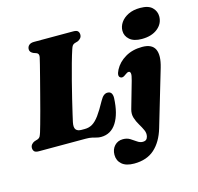

<svg xmlns="http://www.w3.org/2000/svg" viewBox="-133 -876 1297 1257"><g transform="rotate(-15 515.5 -248.0)"><path d="M358.5 0H42Q18.5 0 10.5 -9.2Q2.5 -18.5 2.5 -32.5Q2.5 -45.5 10.5 -55.5Q18.5 -65.5 31 -70.5L53.5 -77.5Q65 -82 69.8 -90.5Q74.5 -99 80.5 -117.5Q85 -131.5 95.2 -168Q105.5 -204.5 118.8 -254.2Q132 -304 146 -358Q160 -412 172.8 -461.2Q185.5 -510.5 194.5 -546.2Q203.5 -582 206 -594.5Q210 -617.5 193 -624L172 -631.5Q162.5 -636 156 -643.2Q149.5 -650.5 149.5 -661.5Q149.5 -678.5 161.2 -689.2Q173 -700 195.5 -700H461.5Q485 -700 493 -690.8Q501 -681.5 501 -667.5Q501 -653.5 492.8 -644Q484.5 -634.5 473.5 -629.5L450 -622.5Q441 -619 435.8 -612.2Q430.5 -605.5 425 -588Q414 -555.5 399.2 -502.8Q384.5 -450 369 -390Q353.5 -330 340 -274Q326.5 -218 317.2 -177.8Q308 -137.5 305.5 -126Q298.5 -91 309.8 -77Q321 -63 347 -63H369.5Q398.5 -63 421.5 -76.8Q444.5 -90.5 468.5 -123.2Q492.5 -156 523.5 -213Q536.5 -236.5 548.5 -245.5Q560.5 -254.5 573 -254.5Q592 -254.5 599.8 -242.2Q607.5 -230 607 -209.5Q602.5 -104 564.5 -44.5Q526.5 15 459 15Q443.5 15 430 11.2Q416.5 7.5 400.2 3.8Q384 0 358.5 0ZM883.5 -535.5Q829.5 -535.5 801.5 -560Q773.5 -584.5 773.5 -620Q773.5 -649.5 791.5 -675.8Q809.5 -702 843 -718.5Q876.5 -735 923.5 -735Q980 -735 1005.5 -709.5Q1031 -684 1031 -649.5Q1031 -600.5 990.8 -568Q950.5 -535.5 883.5 -535.5ZM953 -321.5 840.5 59Q815 145 762.5 192.2Q710 239.5 624 239.5Q569.5 239.5 541.2 215Q513 190.5 513 151Q513 114 535.2 90Q557.5 66 592.5 66Q620 66 640.2 78.5Q660.5 91 678.2 103.8Q696 116.5 716 116.5Q742.5 116.5 749 90.5Q754.5 68.5 744.5 46.2Q734.5 24 719.8 -0.2Q705 -24.5 696.5 -51.5Q688 -78.5 696.5 -109L748 -289.5Q758 -324.5 755.5 -337.2Q753 -350 743 -350Q733.5 -350 718 -338Q706 -328.5 698.2 -326.8Q690.5 -325 683 -328.5Q661.5 -339.5 683 -381.5Q707 -427.5 755.8 -456.2Q804.5 -485 870.5 -485Q937 -485 956.8 -443Q976.5 -401 953 -321.5Z"/></g></svg>

Font: Fraunces 9pt S000 Black
Style: Italic
Weight: 900
Italic angle: -16°
Version: Version 1.000; ttfautohint (v1.8.3)